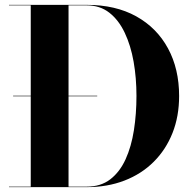

<svg xmlns="http://www.w3.org/2000/svg" viewBox="-20 -770 797 790"><path d="M34 -374V-376H380V-374ZM336.5 -750Q455.5 -750 540.5 -702.8Q625.5 -655.5 671.2 -571Q717 -486.5 717 -375Q717 -291.5 689.8 -222.8Q662.5 -154 612.2 -104Q562 -54 492 -27Q422 0 336.5 0H17V-2H106.5V-748H17V-750ZM262 -2H336.5Q394.5 -2 433.8 -32.2Q473 -62.5 496.8 -114.8Q520.5 -167 531 -234.2Q541.5 -301.5 541.5 -375.5Q541.5 -449 529.8 -516Q518 -583 493.2 -635.2Q468.5 -687.5 429.8 -717.8Q391 -748 336.5 -748H262Z"/></svg>

Font: Bodoni Moda 96pt
Style: Bold
Weight: 700
Version: Version 2.005